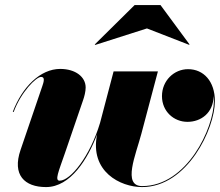

<svg xmlns="http://www.w3.org/2000/svg" viewBox="-20 -750 893 780"><path d="M577 -634.5 748 -568 750 -569.5 632 -729.5H527L365 -569.5L367 -567.5ZM244 -128.5 317.5 -343C322.5 -357 328 -378 328 -394.5C328 -437.5 287 -470 224.5 -470C143.5 -470 70 -396 32 -296L35.5 -295C65.5 -376.5 127 -437.5 146.5 -437.5C153 -437.5 158 -435 158 -426C158 -417.5 154 -406.5 152 -400.5L63.5 -141C28.5 -39 80 10 167 10C266.5 10 337 -104.5 374.5 -204.5C343.5 -52.5 469.5 10 557 10C742 10 853 -228.5 853 -339C853 -420 807 -469 744 -469C687 -469 638 -422.5 638 -359.5C638 -297 686.5 -255 741.5 -255C796.5 -255 846.5 -291 848 -360C849 -353.5 849 -346.5 849 -339C849 -231 740 6 557.5 6C476 6 532 -122 554 -205.5L621.5 -460H441.5L386.5 -251C346 -115.5 266.5 -16 222.5 -16C201.5 -16 217 -50.5 244 -128.5Z"/></svg>

Font: Bodoni* 48pt Fatface
Style: Italic
Weight: 900
Italic angle: -13°
Version: Version 2.3